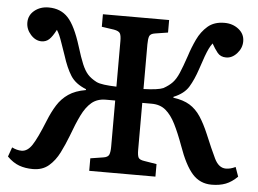

<svg xmlns="http://www.w3.org/2000/svg" viewBox="-51 -775 1151 855"><g transform="rotate(5 524.5 -347.5)"><path d="M125 14Q91 14 63.5 4Q36 -6 10 -32L25 -74Q47 -63 68 -63Q94 -63 114.5 -93.5Q135 -124 168 -206Q184 -246 203.5 -277Q223 -308 253 -328.5Q283 -349 330 -357V-361Q282 -380 260.5 -414Q239 -448 222 -502Q210 -536 203 -556.5Q196 -577 190.5 -589.5Q185 -602 178 -613Q162 -582 148 -569Q134 -556 114 -556Q87 -556 65.5 -580Q44 -604 44 -634Q44 -667 70 -688Q96 -709 133 -709Q187 -709 220 -673.5Q253 -638 281 -548Q296 -499 308 -470.5Q320 -442 334.5 -426Q349 -410 374 -397Q386 -391 409 -388Q432 -385 464 -384V-588Q464 -612 458.5 -622Q453 -632 431 -636L376 -644V-700H672V-644L615 -635Q594 -632 589.5 -620Q585 -608 585 -584V-384Q650 -386 673 -396Q698 -410 713 -426Q728 -442 740 -470Q752 -498 769 -548Q781 -586 798.5 -623Q816 -660 844.5 -684.5Q873 -709 919 -709Q956 -709 982.5 -688Q1009 -667 1009 -634Q1009 -604 987.5 -580Q966 -556 939 -556Q914 -556 900 -573.5Q886 -591 874 -613Q865 -601 858.5 -587.5Q852 -574 844 -552.5Q836 -531 824 -494Q808 -446 788 -413Q768 -380 721 -361V-357Q766 -351 794.5 -333.5Q823 -316 843.5 -285Q864 -254 883 -209Q910 -144 929.5 -103.5Q949 -63 981 -63Q1002 -63 1024 -74L1039 -32Q1014 -7 987 3.5Q960 14 924 14Q872 14 838 -24Q804 -62 774 -147Q754 -202 734.5 -241Q715 -280 690 -301Q665 -322 627 -322H585V-112Q585 -88 590 -78Q595 -68 617 -65L672 -56V0H376V-56L433 -65Q454 -68 459 -80Q464 -92 464 -116V-322H422Q384 -322 359 -301Q334 -280 315 -241Q296 -202 276 -147Q261 -108 242.5 -71Q224 -34 196 -10Q168 14 125 14Z"/></g></svg>

Font: Literata 12pt Medium
Style: Regular
Weight: 500
Designer: Latin by Veronika Burian and Jose Scaglione. Greek by Irene Vlachou. Cyrillic by Vera Evstafieva.
Foundry: TypeTogether
Version: Version 3.002